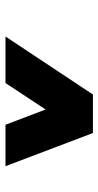

<svg xmlns="http://www.w3.org/2000/svg" viewBox="155 -940 367 718"><g transform="rotate(90 339.0 -581.5)"><path d="M117 -418H291L390 -568L447 -418H602L478 -745H334Z"/></g></svg>

Font: Mluvka ExtraBold
Style: Italic
Weight: 800
Italic angle: -8°
Designer: Modified by Jiří Krblich, Original typeface by Gumpita Rahayu
Foundry: Gumpita Rahayu & Jiří Krblich
Version: Version 2.000;Glyphs 3.1.1 (3134)